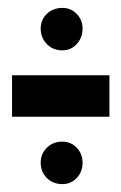

<svg xmlns="http://www.w3.org/2000/svg" viewBox="-20 -482 306 486"><path d="M10.5 -186.5V-291.5H257V-186.5ZM138 -16Q114 -16 98.5 -31.5Q83 -47 83 -70.5Q83 -92.5 98.5 -108Q114 -123.5 138 -123.5Q159.5 -123.5 174.2 -108Q189 -92.5 189 -70.5Q189 -47 174.2 -31.5Q159.5 -16 138 -16ZM138 -354.5Q114 -354.5 98.5 -370.5Q83 -386.5 83 -410Q83 -431.5 98.5 -446.8Q114 -462 138 -462Q159.5 -462 174.2 -446.8Q189 -431.5 189 -410Q189 -386.5 174.2 -370.5Q159.5 -354.5 138 -354.5Z"/></svg>

Font: Anybody Condensed ExtraBold
Style: Regular
Weight: 800
Width: 3
Designer: Tyler Finck
Foundry: Etcetera Type Company
Version: Version 1.010; ttfautohint (v1.8.3) -l 8 -r 50 -G 200 -x 14 